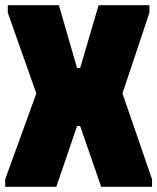

<svg xmlns="http://www.w3.org/2000/svg" viewBox="-20 -720 607 740"><path d="M0 0V-29L120 -360L10 -671V-700H207L277 -458H289L360 -700H556V-671L452 -360L566 -29V0H370L289 -234H277L197 0Z"/></svg>

Font: Phudu Black
Style: Regular
Weight: 900
Version: Version 1.005;gftools[0.9.23]